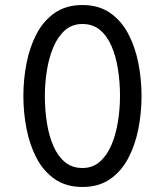

<svg xmlns="http://www.w3.org/2000/svg" viewBox="-20 -732 656 764"><path d="M308 12Q243.1 12 198.1 -19.2Q153.1 -50.5 125.6 -102.8Q98.1 -155.1 85.6 -219.4Q73 -283.6 73 -350Q73 -416.4 85.6 -480.6Q98.1 -544.9 125.6 -597.2Q153.1 -649.5 198.1 -680.8Q243.1 -712 308 -712Q372.9 -712 417.9 -680.8Q463 -649.5 490.5 -597.2Q518 -544.9 530.6 -480.6Q543.2 -416.4 543.2 -350Q543.2 -283.6 530.6 -219.4Q518 -155.1 490.5 -102.8Q463 -50.5 417.9 -19.2Q372.9 12 308 12ZM308 -63.5Q349.1 -63.5 377.6 -88.8Q406.1 -114.1 423.8 -156Q441.4 -197.9 449.4 -248.6Q457.5 -299.2 457.5 -350Q457.5 -405.2 449.4 -456.6Q441.4 -507.9 423.8 -548.4Q406.2 -589 377.8 -612.8Q349.2 -636.5 308 -636.5Q266.8 -636.5 238.2 -611.2Q209.8 -586 192.2 -544.1Q174.6 -502.2 166.6 -451.6Q158.5 -400.9 158.5 -350Q158.5 -294.9 166.6 -243.6Q174.6 -192.2 192.2 -151.6Q209.8 -111 238.2 -87.2Q266.8 -63.5 308 -63.5Z"/></svg>

Font: Overpass Mono Light
Style: Regular
Weight: 300
Monospace: yes
Designer: Delve Withrington, Dave Bailey
Foundry: Delve Fonts LLC
Version: Version 4.000